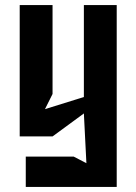

<svg xmlns="http://www.w3.org/2000/svg" viewBox="-20 -540 540 760"><path d="M82 200H442V-520H312V-156L158 -108L188 -168V-520H58V0H188L312 -91L322 106L272 80H82Z"/></svg>

Font: Pescante Normal
Style: Regular
Weight: 400
Designer: Ariel Martín Pérez
Foundry: Tunera Type Foundry
Version: Version 1.000;FEAKit 1.0